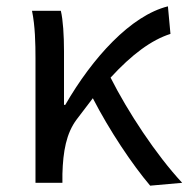

<svg xmlns="http://www.w3.org/2000/svg" viewBox="-20 -577 595 606"><path d="M454 9 555 0C472 -89 383 -225 329 -332C396 -405 458 -451 518 -470L510 -557C393 -528 272 -395 186 -246H182V-416C182 -464 179 -514 172 -543H81C91 -495 92 -438 92 -394V0H177V-28C179 -99 189 -156 222 -200L273 -267C325 -166 397 -58 454 9Z"/></svg>

Font: Noto Sans Mono CJK SC
Style: Regular
Weight: 400
Designer: Ryoko NISHIZUKA 西塚涼子 (kana, bopomofo & ideographs); Paul D. Hunt (Latin, Greek & Cyrillic); Sandoll Communications 산돌커뮤니
Foundry: Adobe
Version: Version 2.004;hotconv 1.0.118;makeotfexe 2.5.65603